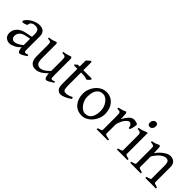

<svg xmlns="http://www.w3.org/2000/svg" viewBox="179 -1671 2694 2694"><g transform="rotate(45 1526.5 -323.5)"><path d="M452.1 -40Q410.2 -10.7 383.8 2Q357.4 14.6 342.8 14.6Q326.2 14.6 314.9 -10.7Q303.7 -36.1 303.7 -80.1V-342.8Q303.7 -376 286.6 -398.4Q269.5 -420.9 221.7 -419.9Q206.1 -419.9 190.9 -415Q175.8 -410.2 165 -401.4Q154.3 -392.6 147.5 -380.9Q140.6 -369.1 142.6 -353.5Q142.6 -348.6 132.3 -343.3Q122.1 -337.9 107.9 -333.5Q93.8 -329.1 80.1 -326.7Q66.4 -324.2 59.6 -326.2L52.7 -344.7Q63.5 -369.1 86.9 -391.6Q110.4 -414.1 139.6 -431.6Q168.9 -449.2 202.1 -459Q235.4 -468.8 265.6 -468.8Q319.3 -468.8 348.1 -440.9Q377 -413.1 377 -362.3V-86.9Q377 -48.8 397.5 -48.8Q404.3 -48.8 414.6 -51.3Q424.8 -53.7 445.3 -61.5ZM246.1 -226.6Q178.7 -214.8 148.9 -183.6Q119.1 -152.3 119.1 -112.3Q119.1 -92.8 125 -80.6Q130.9 -68.4 139.2 -61Q147.5 -53.7 156.7 -51.3Q166 -48.8 171.9 -48.8Q233.4 -48.8 308.6 -115.2L313.5 -79.1Q267.6 -29.3 221.7 -7.3Q175.8 14.6 142.6 14.6Q125 14.6 106.4 8.8Q87.9 2.9 72.8 -9.8Q57.6 -22.5 48.3 -42Q39.1 -61.5 39.1 -90.8Q39.1 -148.4 80.6 -193.4Q122.1 -238.3 204.1 -254.9L358.4 -286.1L363.3 -250Z M981.4 -40Q945.3 -16.6 915.5 -1Q885.7 14.6 874 14.6Q857.4 14.6 846.2 -7.8Q835 -30.3 833 -81.1Q801.8 -50.8 776.9 -31.7Q752 -12.7 730.5 -2.4Q709 7.8 691.4 11.2Q673.8 14.6 658.2 14.6Q634.8 14.6 614.3 8.3Q593.8 2 577.1 -15.1Q560.5 -32.2 551.3 -61Q542 -89.8 542 -135.7V-346.7Q542 -370.1 540.5 -383.3Q539.1 -396.5 533.2 -403.3Q527.3 -410.2 514.2 -412.6Q501 -415 478.5 -417V-436.5Q513.7 -440.4 542 -448.2Q570.3 -456.1 601.6 -468.8L615.2 -450.2V-163.1Q615.2 -94.7 635.3 -69.3Q655.3 -43.9 690.4 -43.9Q722.7 -43.9 755.9 -63Q789.1 -82 833 -127.9V-346.7Q833 -369.1 830.6 -382.8Q828.1 -396.5 821.3 -403.3Q814.5 -410.2 800.3 -413.1Q786.1 -416 763.7 -417V-436.5Q798.8 -440.4 831.5 -450.2Q864.3 -460 890.6 -468.8L906.2 -450.2V-124Q906.2 -93.8 908.2 -74.7Q910.2 -55.7 917 -50.8Q922.9 -46.9 937 -48.8Q951.2 -50.8 975.6 -61.5L981.4 -40Z M1318.4 -56.6Q1270.5 -21.5 1226.6 -3.4Q1182.6 14.6 1156.2 14.6Q1122.1 14.6 1096.7 -12.7Q1071.3 -40 1071.3 -108.4V-408.2H1007.8L998 -421.9L1036.1 -454.1H1071.3V-574.2L1128.9 -625L1144.5 -613.3V-454.1H1304.7L1318.4 -440.4Q1309.6 -426.8 1294.4 -411.6Q1279.3 -396.5 1269.5 -390.6Q1257.8 -396.5 1233.4 -402.3Q1209 -408.2 1169.9 -408.2H1144.5V-150.4Q1144.5 -121.1 1147.5 -101.6Q1150.4 -82 1156.2 -70.3Q1162.1 -58.6 1172.4 -54.2Q1182.6 -49.8 1197.3 -49.8Q1213.9 -49.8 1240.2 -55.7Q1266.6 -61.5 1304.7 -82L1318.4 -56.6Z M1795.9 -237.3Q1795.9 -188.5 1777.8 -142.6Q1759.8 -96.7 1729.5 -62Q1699.2 -27.3 1659.2 -6.3Q1619.1 14.6 1574.2 14.6Q1528.3 14.6 1490.7 -2.4Q1453.1 -19.5 1426.8 -50.8Q1400.4 -82 1385.7 -124.5Q1371.1 -167 1371.1 -216.8Q1371.1 -264.6 1388.7 -310.5Q1406.2 -356.4 1436 -391.6Q1465.8 -426.8 1506.3 -447.8Q1546.9 -468.8 1592.8 -468.8Q1638.7 -468.8 1676.3 -451.2Q1713.9 -433.6 1740.2 -402.8Q1766.6 -372.1 1781.2 -329.6Q1795.9 -287.1 1795.9 -237.3ZM1720.7 -221.7Q1720.7 -260.7 1708 -295.9Q1695.3 -331.1 1675.3 -357.4Q1655.3 -383.8 1629.9 -399.4Q1604.5 -415 1579.1 -415Q1542 -415 1516.6 -400.9Q1491.2 -386.7 1475.6 -361.8Q1460 -336.9 1453.1 -303.2Q1446.3 -269.5 1446.3 -231.4Q1446.3 -192.4 1459.5 -157.7Q1472.7 -123 1493.7 -96.7Q1514.6 -70.3 1540 -54.7Q1565.4 -39.1 1587.9 -39.1Q1657.2 -39.1 1689 -88.4Q1720.7 -137.7 1720.7 -221.7Z M2210.9 -451.2Q2214.8 -448.2 2214.8 -433.6Q2214.8 -418.9 2210.9 -400.4Q2207 -381.8 2201.7 -362.3Q2196.3 -342.8 2190.4 -330.1H2168.9Q2163.1 -370.1 2147.9 -385.3Q2132.8 -400.4 2115.2 -400.4Q2092.8 -400.4 2060.1 -362.8Q2027.3 -325.2 2002.9 -242.2V-50.8Q2002.9 -43 2021.5 -35.6Q2040 -28.3 2085.9 -21.5V0H1862.3V-21.5Q1894.5 -29.3 1912.1 -36.1Q1929.7 -43 1929.7 -50.8V-335Q1929.7 -367.2 1926.8 -379.4Q1923.8 -391.6 1918.9 -397.5Q1912.1 -404.3 1900.4 -406.2Q1888.7 -408.2 1862.3 -410.2V-429.7Q1894.5 -437.5 1924.8 -446.3Q1955.1 -455.1 1978.5 -468.8L1996.1 -452.1L2002 -340.8Q2029.3 -394.5 2064 -431.6Q2098.6 -468.8 2140.6 -468.8Q2156.2 -468.8 2174.8 -464.8Q2193.4 -460.9 2210.9 -451.2Z M2420.9 -616.2Q2420.9 -587.9 2404.8 -568.4Q2388.7 -548.8 2364.3 -548.8Q2323.2 -548.8 2323.2 -595.7Q2323.2 -624 2339.8 -643.1Q2356.4 -662.1 2379.9 -662.1Q2420.9 -662.1 2420.9 -616.2ZM2264.6 0V-21.5Q2297.9 -28.3 2315.4 -36.1Q2333 -43.9 2333 -50.8V-327.1Q2333 -352.5 2332 -367.7Q2331.1 -382.8 2324.7 -391.6Q2318.4 -400.4 2304.2 -404.3Q2290 -408.2 2264.6 -410.2V-429.7Q2295.9 -434.6 2330.1 -445.8Q2364.3 -457 2389.6 -468.8H2406.2V-50.8Q2406.2 -44.9 2422.9 -36.6Q2439.5 -28.3 2474.6 -21.5V0Z M2828.1 0V-21.5Q2897.5 -39.1 2897.5 -50.8V-308.6Q2897.5 -338.9 2893.6 -357.4Q2889.6 -376 2882.3 -386.7Q2875 -397.5 2862.8 -401.4Q2850.6 -405.3 2834 -405.3Q2803.7 -405.3 2760.3 -374.5Q2716.8 -343.8 2668.9 -267.6V-50.8Q2668.9 -43 2687.5 -35.6Q2706.1 -28.3 2738.3 -21.5V0H2528.3V-21.5Q2560.5 -29.3 2578.1 -36.1Q2595.7 -43 2595.7 -50.8V-346.7Q2595.7 -365.2 2594.2 -377Q2592.8 -388.7 2586.4 -395Q2580.1 -401.4 2566.4 -404.3Q2552.7 -407.2 2528.3 -410.2V-429.7Q2561.5 -434.6 2589.8 -444.8Q2618.2 -455.1 2644.5 -468.8L2662.1 -452.1L2668 -330.1Q2689.5 -363.3 2715.3 -388.7Q2741.2 -414.1 2767.1 -432.1Q2793 -450.2 2817.9 -459.5Q2842.8 -468.8 2862.3 -468.8Q2883.8 -468.8 2902.8 -462.4Q2921.9 -456.1 2937 -442.9Q2952.1 -429.7 2960.9 -409.2Q2969.7 -388.7 2969.7 -362.3V-50.8Q2969.7 -43.9 2984.9 -37.6Q3000 -31.2 3038.1 -21.5V0Z"/></g></svg>

Font: Podda
Style: Regular
Weight: 400
Designer: Md. Tanbin Islam Siyam
Foundry: Tanbin Islam Siyam
Version: Version 0.258